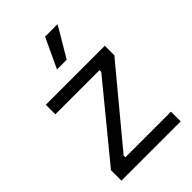

<svg xmlns="http://www.w3.org/2000/svg" viewBox="-223 -836 923 923"><g transform="rotate(-45 238.0 -374.5)"><path d="M37 0V-71L338 -438V-450H38V-515H439V-450L130 -78V-66H440V0ZM262 -597H196L267 -749H352Z"/></g></svg>

Font: Bricolage Grotesque 12pt Light
Style: Regular
Weight: 300
Designer: Mathieu Triay
Foundry: Atelier Triay
Version: Version 1.001; ttfautohint (v1.8.4.7-5d5b);gftools[0.9.33.de